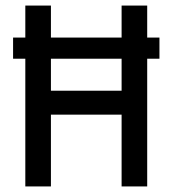

<svg xmlns="http://www.w3.org/2000/svg" viewBox="-20 -670 620 690"><path d="M71 0V-459H27V-535H71V-650H163V-535H417V-650H509V-535H553V-459H509V0H417V-258H163V0ZM163 -344H417V-459H163Z"/></svg>

Font: Sometype Mono Medium
Style: Regular
Weight: 500
Monospace: yes
Designer: Ryoichi Tsunekawa
Foundry: Dharma Type
Version: Version 1.000; ttfautohint (v1.8.3)